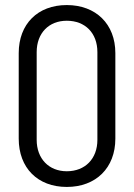

<svg xmlns="http://www.w3.org/2000/svg" viewBox="-20 -729 530 759"><path d="M244 10C359 10 436 -65 436 -181V-519C436 -634 359 -709 244 -709C129 -709 54 -634 54 -519V-181C54 -65 129 10 244 10ZM244 -52C173 -52 125 -102 125 -176V-523C125 -598 173 -647 244 -647C317 -647 365 -598 365 -523V-176C365 -102 317 -52 244 -52Z"/></svg>

Font: Barlow Semi Condensed
Style: Regular
Weight: 400
Width: 4
Designer: Jeremy Tribby
Foundry: Tribby Type
Version: Version 1.422;hotconv 1.0.109;makeotfexe 2.5.65596